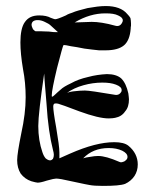

<svg xmlns="http://www.w3.org/2000/svg" viewBox="-20 -689 510 639"><path d="M403.3 -642.6C388.7 -660.2 364.3 -668.9 332 -668.9C313.5 -668.9 293.9 -666 271.5 -662.1C249 -656.2 232.4 -652.3 219.7 -646.5C207 -642.6 200.2 -638.7 199.2 -637.7C179.7 -628.9 168 -625 164.1 -625C161.1 -625 156.2 -627 148.4 -629.9C139.6 -634.8 127 -637.7 110.4 -637.7C88.9 -637.7 73.2 -630.9 62.5 -615.2C52.7 -601.6 47.9 -578.1 47.9 -547.9C47.9 -523.4 50.8 -493.2 56.6 -459C62.5 -428.7 65.4 -397.5 65.4 -365.2C65.4 -329.1 60.5 -289.1 50.8 -245.1C42 -201.2 37.1 -170.9 37.1 -156.2C37.1 -138.7 41 -124 48.8 -111.3C57.6 -99.6 69.3 -90.8 84 -85.9C94.7 -83 101.6 -81.1 105.5 -81.1C111.3 -81.1 121.1 -83 135.7 -87.9C152.3 -92.8 163.1 -94.7 167 -94.7C174.8 -94.7 191.4 -91.8 216.8 -85.9C256.8 -77.1 277.3 -73.2 278.3 -73.2C288.1 -71.3 302.7 -70.3 322.3 -70.3C359.4 -70.3 383.8 -72.3 396.5 -77.1C409.2 -83 419.9 -91.8 427.7 -103.5C434.6 -114.3 438.5 -127 438.5 -141.6C438.5 -166 427.7 -187.5 407.2 -204.1C397.5 -211.9 381.8 -215.8 360.4 -215.8C319.3 -215.8 270.5 -203.1 212.9 -177.7L177.7 -162.1V-181.6C177.7 -196.3 173.8 -223.6 167 -264.6C160.2 -301.8 157.2 -325.2 157.2 -334C157.2 -340.8 159.2 -344.7 164.1 -344.7C168 -344.7 170.9 -344.7 173.8 -343.8C178.7 -342.8 203.1 -334 244.1 -318.4C287.1 -302.7 319.3 -294.9 341.8 -294.9C351.6 -294.9 358.4 -295.9 363.3 -296.9C377.9 -299.8 388.7 -306.6 396.5 -318.4C405.3 -328.1 409.2 -341.8 409.2 -358.4C409.2 -362.3 408.2 -369.1 407.2 -377.9C402.3 -400.4 394.5 -417 383.8 -427.7C373 -437.5 356.4 -442.4 335.9 -442.4C315.4 -441.4 293.9 -438.5 272.5 -432.6C251 -427.7 232.4 -420.9 216.8 -412.1C200.2 -404.3 188.5 -397.5 181.6 -390.6C173.8 -383.8 168 -378.9 163.1 -374C158.2 -369.1 155.3 -367.2 153.3 -367.2C152.3 -367.2 152.3 -369.1 152.3 -372.1C152.3 -383.8 158.2 -414.1 169.9 -462.9C182.6 -511.7 189.5 -537.1 191.4 -539.1H193.4C196.3 -539.1 203.1 -538.1 215.8 -535.2C228.5 -533.2 243.2 -531.2 260.7 -527.3C278.3 -525.4 294.9 -522.5 309.6 -521.5H331.1C359.4 -521.5 379.9 -527.3 392.6 -538.1C405.3 -548.8 413.1 -567.4 415 -593.8C415 -596.7 415 -599.6 416 -603.5C416 -607.4 416 -610.4 416 -611.3C416 -618.2 415 -624 414.1 -628.9C412.1 -632.8 408.2 -637.7 403.3 -642.6ZM228.5 -614.3C262.7 -634.8 296.9 -644.5 330.1 -644.5H333C349.6 -644.5 363.3 -642.6 373 -637.7C383.8 -632.8 388.7 -627.9 388.7 -621.1C388.7 -618.2 387.7 -615.2 385.7 -612.3C380.9 -603.5 373 -600.6 363.3 -603.5C332 -612.3 305.7 -616.2 285.2 -616.2C282.2 -616.2 262.7 -615.2 228.5 -614.3ZM105.5 -622.1C113.3 -622.1 121.1 -620.1 128.9 -616.2C137.7 -612.3 144.5 -608.4 149.4 -603.5C154.3 -598.6 162.1 -591.8 172.9 -582H168C163.1 -582 154.3 -582 142.6 -584C130.9 -584 122.1 -585 115.2 -585H108.4H98.6C96.7 -585 93.8 -587.9 89.8 -591.8C86.9 -597.7 85 -602.5 85 -607.4C85.9 -617.2 92.8 -622.1 105.5 -622.1ZM127 -444.3C127 -442.4 128.9 -409.2 134.8 -343.8C138.7 -279.3 146.5 -228.5 156.2 -190.4C158.2 -183.6 159.2 -177.7 159.2 -173.8C159.2 -168.9 158.2 -164.1 156.2 -160.2C153.3 -157.2 150.4 -155.3 146.5 -155.3C141.6 -155.3 136.7 -158.2 131.8 -162.1C127 -168 124 -173.8 121.1 -182.6C112.3 -208 107.4 -237.3 107.4 -269.5C107.4 -297.9 114.3 -356.4 127 -444.3ZM203.1 -379.9C217.8 -390.6 236.3 -399.4 257.8 -405.3C278.3 -411.1 299.8 -414.1 320.3 -414.1C338.9 -414.1 353.5 -412.1 366.2 -407.2C378.9 -402.3 384.8 -396.5 384.8 -389.6C384.8 -386.7 384.8 -384.8 383.8 -383.8C378.9 -375 371.1 -371.1 359.4 -374C306.6 -382.8 274.4 -387.7 262.7 -387.7C250 -387.7 240.2 -386.7 231.4 -385.7C219.7 -384.8 210 -382.8 203.1 -379.9ZM256.8 -162.1C278.3 -184.6 306.6 -196.3 341.8 -196.3C359.4 -196.3 374 -193.4 386.7 -187.5C398.4 -181.6 404.3 -174.8 404.3 -167C404.3 -163.1 403.3 -160.2 400.4 -157.2C397.5 -154.3 394.5 -151.4 389.6 -150.4C384.8 -148.4 380.9 -148.4 377 -150.4C347.7 -163.1 324.2 -169.9 306.6 -169.9C298.8 -169.9 290 -168.9 280.3 -167C270.5 -166 262.7 -164.1 256.8 -162.1Z"/></svg>

Font: Puffy Slushy
Style: Regular
Weight: 400
Designer: Intuisi Creative
Foundry: Intuisi Creative
Version: Version 001.000